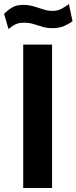

<svg xmlns="http://www.w3.org/2000/svg" viewBox="-36 -948 385 968"><path d="M81 0V-723H226.5V0ZM7 -801.5 -15.5 -878Q2.5 -896.5 24.5 -910Q46.5 -923.5 80.5 -923.5Q108.5 -923.5 133.8 -916Q159 -908.5 182.2 -900.8Q205.5 -893 228 -893Q254.5 -893 275 -904.2Q295.5 -915.5 311.5 -927.5L329.5 -841Q314 -828.5 288 -817.2Q262 -806 228.5 -806Q200.5 -806 177.8 -813Q155 -820 133 -826.8Q111 -833.5 85.5 -833.5Q60 -833.5 43.2 -825.8Q26.5 -818 7 -801.5Z"/></svg>

Font: Public Sans Thin
Style: Bold
Weight: 700
Version: Version 2.001